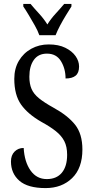

<svg xmlns="http://www.w3.org/2000/svg" viewBox="-20 -951 475 981"><path d="M213 10Q122 10 79 -27.5Q36 -65 36 -126Q36 -158 54.5 -176.5Q73 -195 101 -195Q105 -124 136 -80Q167 -36 219 -36Q269 -36 296 -68.5Q323 -101 323 -160Q323 -202 308.5 -230Q294 -258 265 -281Q236 -304 192 -328Q122 -368 87.5 -417Q53 -466 53 -548Q53 -601 76.5 -640.5Q100 -680 140 -702Q180 -724 229 -724Q279 -724 313.5 -707Q348 -690 366 -664.5Q384 -639 384 -611Q384 -579 366.5 -564.5Q349 -550 315 -550Q315 -600 291.5 -638.5Q268 -677 220 -677Q176 -677 153 -645Q130 -613 130 -559Q130 -523 141 -497Q152 -471 179 -449Q206 -427 253 -401Q326 -361 363.5 -314Q401 -267 401 -187Q401 -92 348.5 -41Q296 10 213 10ZM181 -771Q173 -794 158 -820.5Q143 -847 127.5 -873Q112 -899 99 -918V-931H136Q157 -906 180.5 -880.5Q204 -855 222 -826Q240 -855 263.5 -880.5Q287 -906 308 -931H345V-918Q333 -899 317 -873Q301 -847 287 -820.5Q273 -794 264 -771Z"/></svg>

Font: Noto Serif Thai ExtraCondensed
Style: Regular
Weight: 400
Width: 2
Designer: Monotype Design Team
Foundry: Monotype Imaging Inc.
Version: Version 2.002; ttfautohint (v1.8.4.7-5d5b)